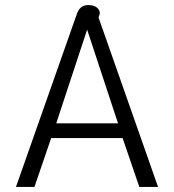

<svg xmlns="http://www.w3.org/2000/svg" viewBox="-20 -738 686 758"><path d="M281 -676Q288 -699 299.5 -708.5Q311 -718 328 -718Q350 -718 362 -708.5Q374 -699 374 -686Q374 -682 369 -669L604 0H530L464 -193H182L116 0H43ZM446 -251 324 -621 202 -251Z"/></svg>

Font: Niramit Light
Style: Regular
Weight: 300
Designer: Katatrad Aksorn Co.,Ltd.
Foundry: Cadson Demak Co.,Ltd.
Version: Version 1.000; ttfautohint (v1.6)